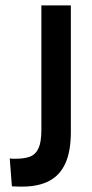

<svg xmlns="http://www.w3.org/2000/svg" viewBox="-20 -680 341 710"><path d="M24 9 16 -94Q22 -93 27.5 -93Q33 -93 38 -93Q71 -93 91.5 -101Q112 -109 122.5 -132Q133 -155 133 -199V-660H242V-192Q242 -121 222 -76.5Q202 -32 162 -11Q122 10 64 10Q57 10 49 10Q41 10 24 9Z"/></svg>

Font: Bricolage Grotesque Condensed Medium
Style: Regular
Weight: 500
Width: 3
Designer: Mathieu Triay
Foundry: Atelier Triay
Version: Version 1.000;gftools[0.9.30]